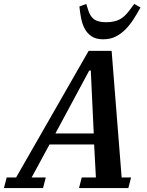

<svg xmlns="http://www.w3.org/2000/svg" viewBox="-74 -957 749 977"><path d="M-40 -54H8L377 -698H494L545 -54H593L579 0H328L342 -54H414L405 -222H178L87 -54H159L145 0H-54ZM208 -278H403L388 -598H380ZM451 -757Q414 -757 391.5 -772.5Q369 -788 356.5 -812Q344 -836 338.5 -865.5Q333 -895 330 -924L365 -937L376 -902Q386 -872 406 -858Q426 -844 466 -844Q506 -844 532.5 -857Q559 -870 583 -902L609 -937L641 -919Q625 -890 607 -861.5Q589 -833 566.5 -809.5Q544 -786 516 -771.5Q488 -757 451 -757Z"/></svg>

Font: IBM Plex Serif SemiBold
Style: Italic
Weight: 600
Italic angle: -14°
Designer: Mike Abbink, Paul van der Laan, Pieter van Rosmalen
Foundry: Bold Monday
Version: Version 2.5